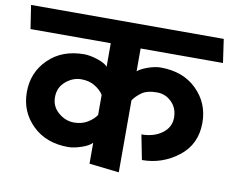

<svg xmlns="http://www.w3.org/2000/svg" viewBox="-88 -778 1079 893"><g transform="rotate(10 452.0 -332.0)"><path d="M273 -59Q169 -59 104.5 -122Q40 -185 40 -278Q40 -371 104.5 -434Q169 -497 273 -497Q299 -497 335 -485.5Q371 -474 385 -458V-569H6L-11 -680H899L915 -569H526V-461Q540 -474 573.5 -486Q607 -498 634 -498Q740 -498 804.5 -434.5Q869 -371 869 -278Q869 -176 793 -117.5Q717 -59 622 -59L599 -176Q657 -176 696 -204.5Q735 -233 735 -279Q735 -324 706 -352.5Q677 -381 637 -381Q590 -381 565 -363Q540 -345 526 -324V16L385 0V-99Q371 -83 335 -71Q299 -59 273 -59ZM173 -277Q173 -233 206.5 -204.5Q240 -176 280 -176Q317 -176 344 -192.5Q371 -209 385 -230V-325Q371 -347 344 -363.5Q317 -380 280 -380Q240 -380 206.5 -351.5Q173 -323 173 -277Z"/></g></svg>

Font: Palanquin Dark
Style: Regular
Weight: 400
Designer: Pria Ravichandran
Version: Version 1.001